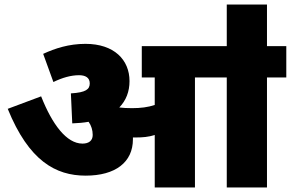

<svg xmlns="http://www.w3.org/2000/svg" viewBox="-20 -825 1280 845"><path d="M565 -212C565 -215 565 -218 565 -220C569 -220 574 -220 578 -220C607 -220 634 -222 661 -231V0H838V-484H978V0H1155V-484H1240V-622H1155V-805H978V-622H604V-484H661V-363C631 -353 599 -349 561 -349C539 -349 521 -350 505 -352C535 -383 550 -422 550 -468C550 -562 482 -632 356 -632C283 -632 222 -612 170 -588L215 -464C254 -483 292 -494 328 -494C355 -494 375 -484 375 -458C375 -432 358 -418 292 -414L298 -282C324 -283 348 -285 370 -289C382 -272 388 -252 388 -231C388 -206 371 -193 343 -193C273 -193 210 -277 161 -401L14 -346C107 -117 225 -52 357 -52C488 -52 565 -111 565 -212Z"/></svg>

Font: Noto Sans Black
Style: Italic
Weight: 900
Italic angle: -12°
Designer: Monotype Design Team
Foundry: Monotype Imaging Inc.
Version: Version 2.013